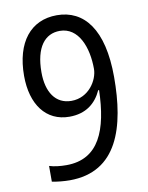

<svg xmlns="http://www.w3.org/2000/svg" viewBox="-83 -784 658 855"><g transform="rotate(-10 246.0 -357.0)"><path d="M163 10C379 10 437 -183 437 -409C437 -625 356 -724 233 -724C115 -724 43 -635 43 -483C43 -354 105 -269 211 -269C285 -269 331 -306 357 -363H361C356 -184 308 -59 160 -59C132 -59 105 -62 83 -69V2C105 7 139 10 163 10ZM232 -337C160 -337 122 -396 122 -485C122 -599 167 -653 234 -653C319 -653 355 -557 355 -460C355 -410 311 -337 232 -337Z"/></g></svg>

Font: Noto Sans Oriya Cond
Style: Regular
Weight: 400
Width: 3
Designer: Amélie Bonet and Sol Matas
Foundry: Google LLC
Version: Version 2.006